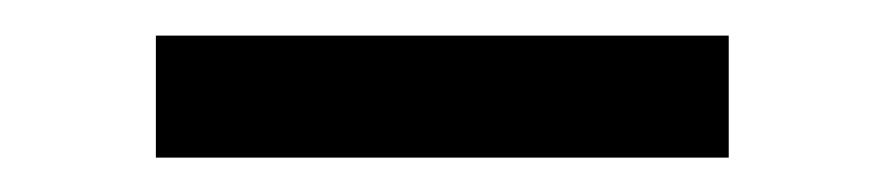

<svg xmlns="http://www.w3.org/2000/svg" viewBox="-20 -726 498 110"><path d="M397.5 -635.7H69.3V-705.6H397.5Z"/></svg>

Font: TypoPRO Roboto
Style: Regular
Weight: 400
Designer: Google
Version: Version 2.136; 2016